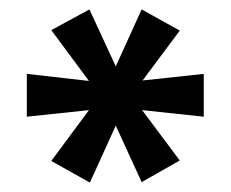

<svg xmlns="http://www.w3.org/2000/svg" viewBox="-20 -750 490 408"><path d="M171 -362 89 -408 169 -516 37 -502V-593L169 -578L89 -686L170 -730L226 -609L281 -730L362 -685L283 -579L413 -593V-502L282 -516L362 -409L281 -363L226 -483Z"/></svg>

Font: Gabarito Medium
Style: Regular
Weight: 500
Designer: Leandro Assis / Alvaro Franca / Felipe Casaprima
Foundry: Naipe Foundry
Version: Version 1.000